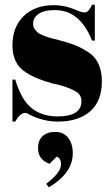

<svg xmlns="http://www.w3.org/2000/svg" viewBox="-20 -508 474 818"><path d="M33 10V-169H45Q71 -82 115 -47Q159 -12 225 -12Q327 -12 327 -77Q327 -105 302 -119Q263 -141 202 -153Q134 -171 88 -201Q33 -237 33 -315Q33 -393 81 -439.5Q129 -486 209 -486Q258 -486 310 -463Q329 -455 339 -455Q349 -455 356 -462Q363 -469 373 -488H384V-335H372Q321 -465 214 -465Q167 -465 144 -448.5Q121 -432 121 -407Q121 -392 128 -383.5Q135 -375 139 -371Q143 -367 152 -362.5Q161 -358 167 -355.5Q173 -353 185.5 -349Q198 -345 204 -344Q272 -327 302 -314.5Q332 -302 359 -284Q414 -246 414 -161.5Q414 -77 364 -33.5Q314 10 227 10Q165 10 107 -19Q95 -27 88 -27Q66 -27 45 10ZM188 290 177 275Q240 227 240 192Q240 167 222 159L191 190Q142 172 142 123Q142 90 161.5 72Q181 54 215.5 54Q250 54 270 78.5Q290 103 290 145Q290 230 188 290Z"/></svg>

Font: SVN-Abril Fatface
Style: Regular
Weight: 400
Designer: Veronika Burian, Jos? Scaglione
Foundry: TypeTogether
Version: Version 1.001